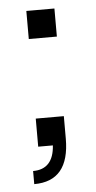

<svg xmlns="http://www.w3.org/2000/svg" viewBox="-45 -465 307 613"><g transform="rotate(-5 108.0 -158.5)"><path d="M153 -90V-18Q153 118 40 118V76Q105 76 110 0H63V-90ZM153 -435V-345H63V-435Z"/></g></svg>

Font: Cooper Hewitt
Style: Book
Weight: 705
Designer: Village Type and Design LLC
Foundry: Cooper Hewitt Smithsonian Design Museum
Version: 1.000; ttfautohint (v1.8.1)